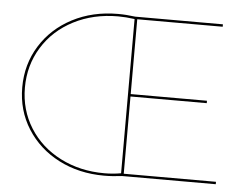

<svg xmlns="http://www.w3.org/2000/svg" viewBox="-49 -724 1027 790"><g transform="rotate(5 464.5 -329.0)"><path d="M869 0H482Q444 5 408 5Q304 5 220.5 -38Q137 -81 89 -157Q41 -233 41 -328Q41 -423 88.5 -499.5Q136 -576 219.5 -619.5Q303 -663 408 -663Q442 -663 479 -658H841V-648H488V-339H803V-329H488V-10H869ZM408 -5Q444 -5 477 -11V-648Q440 -653 409 -653Q307 -653 225.5 -611Q144 -569 98 -494.5Q52 -420 52 -328Q52 -236 98.5 -162Q145 -88 226.5 -46.5Q308 -5 408 -5Z"/></g></svg>

Font: Ysabeau SC Hairline
Style: Regular
Weight: 100
Designer: Christian Thalmann (Catharsis Fonts)
Version: Version 0.003